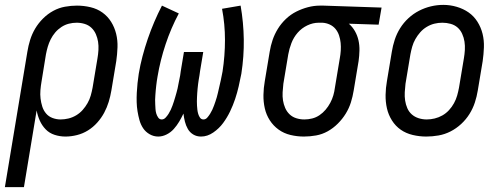

<svg xmlns="http://www.w3.org/2000/svg" viewBox="-43 -551 2063 786"><path d="M-23 215 69 -339Q73 -364 80.5 -388Q88 -412 101 -434Q114 -456 133 -475Q152 -494 175 -506.5Q198 -519 223 -523.5Q248 -528 272 -528Q300 -528 327.5 -521.5Q355 -515 376.5 -499.5Q398 -484 412 -461.5Q426 -439 432.5 -412.5Q439 -386 438 -357.5Q437 -329 433 -301L413 -181Q409 -157 402 -134Q395 -111 383.5 -89.5Q372 -68 355 -49Q338 -30 317 -17Q296 -4 272 2Q248 8 225 8Q202 8 180.5 1Q159 -6 144 -21.5Q129 -37 120 -57Q111 -77 107 -99L55 215ZM205 -62Q221 -62 237.5 -66Q254 -70 269 -79Q284 -88 295.5 -101Q307 -114 315.5 -129Q324 -144 328.5 -160Q333 -176 336 -192L356 -312Q359 -329 360 -346.5Q361 -364 358.5 -380Q356 -396 349.5 -411Q343 -426 331.5 -437Q320 -448 304 -453Q288 -458 271 -458Q255 -458 239 -454Q223 -450 208.5 -440.5Q194 -431 183 -418Q172 -405 164.5 -390Q157 -375 152.5 -359.5Q148 -344 145 -328L127 -217Q124 -200 122.5 -182Q121 -164 123 -147.5Q125 -131 130 -115Q135 -99 145.5 -86.5Q156 -74 172 -68Q188 -62 205 -62Z M605 8Q586 8 569.5 -1.5Q553 -11 543 -26Q533 -41 528 -59Q523 -77 520 -95.5Q517 -114 516.5 -133Q516 -152 517 -171.5Q518 -191 520 -210.5Q522 -230 525 -249Q531 -285 540.5 -321Q550 -357 562 -392Q574 -427 588.5 -461Q603 -495 620 -528L689 -496Q657 -436 635 -370Q613 -304 602 -238Q600 -229 599 -219.5Q598 -210 596.5 -200Q595 -190 594.5 -180.5Q594 -171 593 -161.5Q592 -152 592 -142.5Q592 -133 592.5 -123.5Q593 -114 593.5 -105Q594 -96 596.5 -87Q599 -78 604.5 -70Q610 -62 619 -62Q628 -62 635 -69.5Q642 -77 647 -85Q652 -93 656 -101.5Q660 -110 663 -118.5Q666 -127 669 -136Q672 -145 674.5 -154Q677 -163 679.5 -171.5Q682 -180 684 -189Q686 -198 687.5 -207Q689 -216 691 -224.5Q693 -233 694.5 -242Q696 -251 697 -260L710 -338H789L776 -260Q775 -251 773.5 -242Q772 -233 770.5 -224.5Q769 -216 768 -207Q767 -198 766 -189Q765 -180 764.5 -171Q764 -162 763.5 -153.5Q763 -145 763 -136Q763 -127 763.5 -118.5Q764 -110 765 -101.5Q766 -93 768.5 -84.5Q771 -76 776 -69Q781 -62 790 -62Q799 -62 805.5 -69.5Q812 -77 817 -85Q822 -93 826 -101.5Q830 -110 833 -118.5Q836 -127 839 -135.5Q842 -144 844.5 -153Q847 -162 849 -170.5Q851 -179 853 -188Q855 -197 857 -205.5Q859 -214 861 -223Q863 -232 864.5 -240.5Q866 -249 868 -258Q878 -323 878 -387.5Q878 -452 866 -515L942 -528Q954 -459 955 -389.5Q956 -320 945 -249Q940 -223 934 -197Q928 -171 919.5 -145.5Q911 -120 899 -95Q887 -70 870.5 -47.5Q854 -25 830 -8.5Q806 8 780 8Q762 8 748 -0.5Q734 -9 726 -23Q718 -37 714 -53Q710 -69 708 -86Q700 -69 690.5 -53Q681 -37 668.5 -23Q656 -9 639 -0.5Q622 8 605 8Z M1201 8Q1173 8 1146 1.5Q1119 -5 1097.5 -20.5Q1076 -36 1061.5 -58.5Q1047 -81 1041 -107.5Q1035 -134 1035.5 -162.5Q1036 -191 1041 -219L1061 -339Q1065 -364 1073 -387.5Q1081 -411 1094.5 -433Q1108 -455 1127.5 -473.5Q1147 -492 1170 -503.5Q1193 -515 1217.5 -521.5Q1242 -528 1267 -528Q1270 -528 1273.5 -528Q1277 -528 1281 -528L1519 -520L1507 -450L1385 -454Q1400 -441 1410 -423.5Q1420 -406 1424.5 -386Q1429 -366 1428.5 -344Q1428 -322 1425 -301L1405 -181Q1401 -156 1393.5 -132Q1386 -108 1372.5 -86Q1359 -64 1340 -45Q1321 -26 1298.5 -13.5Q1276 -1 1251 3.5Q1226 8 1201 8ZM1203 -62Q1219 -62 1235 -66Q1251 -70 1265 -79.5Q1279 -89 1290 -102Q1301 -115 1309 -130Q1317 -145 1321.5 -160.5Q1326 -176 1328 -192L1348 -312Q1351 -328 1352 -344Q1353 -360 1351.5 -375.5Q1350 -391 1345 -406Q1340 -421 1330.5 -432.5Q1321 -444 1307 -450.5Q1293 -457 1277 -458H1270Q1268 -458 1266 -458Q1264 -458 1262 -458Q1238 -458 1215 -447Q1192 -436 1175.5 -417Q1159 -398 1150 -374.5Q1141 -351 1137 -328L1117 -208Q1115 -191 1114 -173.5Q1113 -156 1115.5 -140Q1118 -124 1124.5 -109Q1131 -94 1142.5 -83Q1154 -72 1170 -67Q1186 -62 1203 -62Z M1702 8Q1674 8 1646.5 1.5Q1619 -5 1597.5 -20Q1576 -35 1561.5 -58Q1547 -81 1541 -107.5Q1535 -134 1535.5 -162.5Q1536 -191 1541 -219L1561 -339Q1565 -364 1573 -388.5Q1581 -413 1595 -435.5Q1609 -458 1629 -476.5Q1649 -495 1672.5 -507Q1696 -519 1721 -525Q1746 -531 1772 -531Q1800 -531 1827 -523Q1854 -515 1875.5 -500Q1897 -485 1911.5 -462Q1926 -439 1932.5 -412.5Q1939 -386 1938 -357.5Q1937 -329 1933 -301L1913 -181Q1909 -156 1901 -131.5Q1893 -107 1879 -84.5Q1865 -62 1845 -43.5Q1825 -25 1801.5 -13Q1778 -1 1752.5 3.5Q1727 8 1702 8ZM1704 -62Q1720 -62 1736.5 -66Q1753 -70 1768 -78.5Q1783 -87 1795 -100Q1807 -113 1815.5 -128.5Q1824 -144 1828.5 -160Q1833 -176 1836 -192L1856 -312Q1859 -329 1860 -346.5Q1861 -364 1858.5 -380.5Q1856 -397 1849 -412.5Q1842 -428 1830 -438.5Q1818 -449 1801.5 -453.5Q1785 -458 1768 -458Q1751 -458 1735 -454Q1719 -450 1704 -441Q1689 -432 1677.5 -419Q1666 -406 1657.5 -391Q1649 -376 1644.5 -360Q1640 -344 1637 -328L1617 -208Q1615 -191 1614 -173.5Q1613 -156 1615.5 -139.5Q1618 -123 1624.5 -108Q1631 -93 1643 -82.5Q1655 -72 1671 -67Q1687 -62 1704 -62Z"/></svg>

Font: Iosevka Gothic
Style: Italic
Weight: 400
Italic angle: -9°
Monospace: yes
Designer: Belleve Invis
Foundry: Belleve Invis
Version: Version 15.5.1; ttfautohint (v1.8.4)